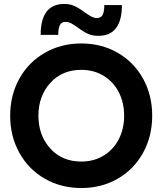

<svg xmlns="http://www.w3.org/2000/svg" viewBox="-20 -928 811 959"><path d="M386.2 -710.9Q486.8 -710.9 567.9 -664.3Q648.9 -617.7 694.6 -535.2Q740.2 -452.6 740.2 -350.1Q740.2 -247.6 694.6 -164.8Q648.9 -82 567.9 -35.4Q486.8 11.2 386.2 11.2Q285.2 11.2 203.9 -35.4Q122.6 -82 76.7 -164.8Q30.8 -247.6 30.8 -350.1Q30.8 -452.6 76.7 -535.2Q122.6 -617.7 203.9 -664.3Q285.2 -710.9 386.2 -710.9ZM386.2 -121.1Q449.7 -121.1 498.8 -151.6Q547.9 -182.1 574 -234.1Q600.1 -286.1 600.1 -350.1Q600.1 -414.1 574 -466.1Q547.9 -518.1 498.8 -548.6Q449.7 -579.1 386.2 -579.1Q290 -579.1 231 -513.7Q171.9 -448.2 171.9 -350.1Q171.9 -252 231 -186.5Q290 -121.1 386.2 -121.1ZM183.1 -753.9Q183.1 -908.2 300.8 -908.2Q326.2 -908.2 345.2 -900.9Q364.3 -893.6 387.2 -877.9L414.1 -858.9Q427.2 -850.6 432.4 -847.4Q437.5 -844.2 446.5 -841.1Q455.6 -837.9 463.9 -837.9Q484.9 -837.9 492.9 -854Q501 -870.1 501 -902.8H588.9Q588.9 -749 471.2 -749Q445.8 -749 426.8 -756.1Q407.7 -763.2 384.8 -778.8L357.9 -797.9Q344.7 -806.2 339.6 -809.3Q334.5 -812.5 325.4 -815.7Q316.4 -818.8 308.1 -818.8Q287.1 -818.8 279.1 -802.7Q271 -786.6 271 -753.9Z"/></svg>

Font: TASA Explorer
Style: Bold
Weight: 700
Designer: Weizhong Zhang
Foundry: Local Remote
Version: Version 1.000;Glyphs 3.1.2 (3151)